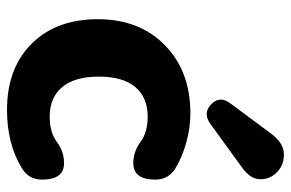

<svg xmlns="http://www.w3.org/2000/svg" viewBox="-158 -646 812 535"><g transform="rotate(90 247.5 -378.0)"><path d="M286 8Q170 8 101.5 -60.5Q33 -129 33 -245Q33 -361 105.5 -432Q178 -503 295 -503Q336 -503 377 -491.5Q418 -480 449 -461Q480 -442 480 -405Q480 -344 434 -344Q402 -344 375 -364Q348 -384 305 -384Q251 -384 222 -349.5Q193 -315 193 -248Q193 -181 222 -146Q251 -111 305 -111Q348 -111 375 -131Q402 -151 434 -151Q480 -151 480 -90Q480 -53 449 -34Q381 8 286 8ZM325 -559Q295 -537 270 -561Q245 -585 268 -615L352 -728Q377 -762 407 -763.5Q437 -765 458 -745.5Q479 -726 479 -698Q479 -670 445 -646Z"/></g></svg>

Font: Nunito VF Beta Light
Style: Regular
Weight: 300
Designer: Vernon Adams
Foundry: newtypography
Version: Version 3.001